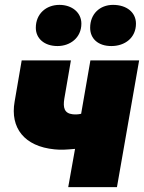

<svg xmlns="http://www.w3.org/2000/svg" viewBox="-20 -768 591 788"><path d="M204 -155C231 -152 253 -154 288 -157L260 0H460L551 -520H351L313 -301C300 -298 290 -298 278 -299C244 -303 238 -326 244 -363L271 -520H69L40 -351C21 -243 80 -167 204 -155ZM216 -579C268 -579 314 -613 314 -671C314 -717 275 -748 224 -748C169 -748 127 -711 127 -654C127 -610 162 -579 216 -579ZM437 -579C493 -579 538 -613 538 -671C538 -717 500 -748 444 -748C390 -748 350 -711 350 -654C350 -609 383 -579 437 -579Z"/></svg>

Font: Fixel Text 20240404 Black
Style: Italic
Weight: 900
Width: 4
Italic angle: -10°
Designer: AlfaBravo + MacPaw
Foundry: Kyrylo Tkachov, Marchela Mozhyna, Serhii Makarenko, Maria Weinstein, Zakhar Kryvoshyya
Version: Version 1.211;Glyphs 3.2 (3225)